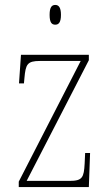

<svg xmlns="http://www.w3.org/2000/svg" viewBox="-20 -758 449 778"><path d="M204 -658C217 -658 227 -666 227 -698C227 -729 217 -738 204 -738C190 -738 181 -729 181 -698C181 -666 190 -658 204 -658ZM56 0H340L345 -138H325L323 -95C320 -39 314 -25 262 -25H88L340 -514V-536H65L57 -420H77L79 -442C84 -497 90 -511 142 -511H307L56 -22Z"/></svg>

Font: Noto Serif Myanmar Condensed Thin
Style: Regular
Weight: 100
Width: 3
Designer: Ben Mitchell and the Monotype Design Team
Foundry: Monotype Imaging Inc.
Version: Version 2.106